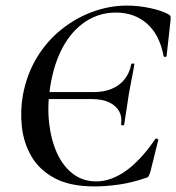

<svg xmlns="http://www.w3.org/2000/svg" viewBox="-20 -656 632 688"><path d="M425 -210Q424 -206 418.5 -207Q413 -208 414 -212Q418 -238 406.5 -258Q395 -278 370.5 -289.5Q346 -301 309 -301H103L107 -326H315Q353 -326 381 -338Q409 -350 426.5 -372Q444 -394 450 -425Q451 -429 457 -428.5Q463 -428 461 -423Q455 -387 450.5 -366Q446 -345 442 -321Q438 -295 434 -268Q430 -241 425 -210ZM319 12Q231 12 176 -17.5Q121 -47 93 -95Q65 -143 58.5 -200.5Q52 -258 62 -315Q76 -390 112 -449.5Q148 -509 200 -550.5Q252 -592 312.5 -614Q373 -636 435 -636Q476 -636 518 -627Q560 -618 583 -605Q590 -601 591 -597Q592 -593 591 -582L577 -456Q577 -452 572 -452Q567 -452 566 -456Q552 -531 507 -571Q462 -611 395 -611Q336 -611 287 -579Q238 -547 205.5 -487.5Q173 -428 160 -346Q149 -277 156 -215.5Q163 -154 184.5 -107Q206 -60 241.5 -33Q277 -6 325 -6Q377 -6 430 -43Q483 -80 536 -157Q539 -161 543.5 -158.5Q548 -156 547 -154L519 -41Q515 -29 512.5 -24.5Q510 -20 501 -18Q452 -1 405 5.5Q358 12 319 12Z"/></svg>

Font: Cormorant SemiBold
Style: Italic
Weight: 600
Italic angle: -10°
Designer: Christian Thalmann (Catharsis Fonts)
Foundry: Catharsis Fonts
Version: Version 4.000